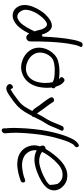

<svg xmlns="http://www.w3.org/2000/svg" viewBox="616 -1398 996 2269"><g transform="rotate(90 1114.5 -263.0)"><path d="M412 -266C403 -266 395 -263 389 -257C377 -295 361 -338 327 -362C272 -406 196 -348 158 -308C153 -305 150 -301 146 -298C94 -237 -6 -80 61 28C82 61 124 97 192 83H193C279 60 335 -28 377 -110C385 -94 400 -73 426 -75C453 -77 470 -100 469 -121C469 -195 469 -275 474 -358C480 -448 486 -546 509 -644C513 -665 517 -682 523 -693L533 -716C547 -742 492 -750 481 -727L471 -705C464 -688 457 -667 452 -642C428 -532 417 -384 412 -266ZM95 -61C93 -109 116 -163 141 -204C166 -242 199 -285 232 -306H233C252 -319 270 -325 286 -315C303 -304 321 -277 327 -255L339 -209C341 -198 345 -186 350 -174C321 -111 284 -40 242 -1C211 24 186 40 149 25C121 12 97 -25 95 -61Z M563 -139C582 -100 619 -64 661 -43C698 -25 752 -6 814 -18C898 -34 965 -92 994 -178C1017 -240 1019 -306 1016 -354L1013 -373C1023 -384 1028 -401 1017 -412L1004 -423C1003 -430 999 -436 997 -443C988 -469 972 -501 949 -516L941 -522C918 -542 874 -497 898 -476L908 -468C911 -467 912 -465 915 -461C891 -465 863 -467 834 -467C782 -469 734 -461 692 -448C643 -433 599 -388 573 -341C531 -262 538 -188 563 -139ZM699 -396C733 -407 777 -413 820 -411C878 -411 921 -406 951 -386C962 -332 967 -260 941 -185C912 -104 846 -58 756 -74C690 -89 638 -125 616 -173C572 -256 629 -374 699 -396Z M1523 -490V-491C1535 -518 1485 -528 1471 -503L1460 -479C1436 -423 1418 -369 1390 -322C1366 -287 1343 -244 1321 -200C1320 -203 1317 -207 1314 -211C1308 -219 1300 -228 1293 -239L1271 -271C1248 -305 1216 -342 1194 -378L1183 -395C1162 -418 1116 -391 1132 -362L1142 -343C1158 -316 1176 -294 1195 -268L1223 -232C1231 -222 1237 -211 1244 -200C1251 -190 1258 -181 1264 -172C1274 -163 1277 -155 1292 -147C1273 -112 1256 -80 1235 -49C1207 -10 1175 15 1138 41C1111 61 1084 83 1057 97C1042 109 1032 111 1032 108L1028 98C1016 59 960 101 975 131L980 140C991 154 1009 166 1041 159C1062 153 1088 139 1106 126C1151 96 1193 65 1235 27C1281 -17 1317 -79 1348 -141C1358 -146 1361 -151 1361 -164L1385 -212C1402 -246 1419 -279 1437 -305C1461 -342 1476 -377 1492 -422C1502 -445 1513 -467 1523 -490Z M1507 211C1526 224 1552 205 1555 179L1554 166C1554 158 1553 139 1550 111C1545 34 1551 -63 1562 -165C1571 -268 1593 -380 1624 -480C1644 -544 1655 -577 1680 -619C1687 -631 1692 -636 1694 -638L1707 -648C1723 -661 1726 -696 1698 -696C1690 -696 1683 -693 1677 -688L1666 -679C1639 -657 1619 -617 1603 -580C1574 -515 1551 -431 1532 -342C1509 -234 1495 -84 1493 8C1490 58 1491 98 1493 127C1495 160 1498 172 1496 189C1496 190 1497 190 1497 191C1499 209 1502 208 1507 211Z M1708 -292C1692 -269 1702 -250 1709 -239C1692 -184 1694 -148 1707 -107C1734 -19 1817 45 1962 29C2005 24 2041 16 2071 6L2113 -8C2121 -10 2126 -15 2130 -18C2145 -41 2132 -68 2106 -61H2105L2063 -46C2038 -38 2007 -32 1968 -27C1892 -18 1832 -39 1800 -71C1770 -102 1749 -142 1756 -199C1781 -184 1811 -175 1850 -172C1915 -168 1977 -189 2027 -209C2092 -235 2166 -272 2207 -330V-331C2247 -394 2226 -452 2201 -486C2178 -516 2147 -544 2101 -555C2007 -576 1934 -531 1876 -479C1829 -434 1776 -368 1740 -304C1724 -304 1712 -296 1708 -292ZM1774 -262 1776 -264C1805 -329 1863 -399 1911 -443C1948 -476 1980 -499 2027 -503C2094 -510 2127 -480 2151 -448C2157 -439 2172 -341 2160 -347C2143 -325 2112 -306 2082 -292V-291H2081C2039 -267 1991 -249 1939 -235C1871 -217 1809 -234 1774 -262Z"/></g></svg>

Font: Stray Cat
Style: BdObl
Weight: 700
Version: Version 1.0